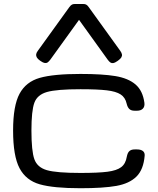

<svg xmlns="http://www.w3.org/2000/svg" viewBox="-20 -951 806 981"><path d="M46.9 -284.2Q46.9 -410.6 79.8 -471.9Q112.8 -533.2 183.3 -553.2Q253.9 -573.2 391.1 -573.2Q503.4 -573.2 569.3 -562.3Q635.3 -551.3 672.4 -519.5Q709.5 -487.8 717.8 -425.8Q720.2 -406.7 710 -396Q699.7 -385.3 680.2 -385.3H667.5Q649.9 -385.3 640.6 -394.3Q631.3 -403.3 627 -421.9Q620.1 -453.1 596.4 -468.5Q572.8 -483.9 525.6 -489.5Q478.5 -495.1 391.1 -495.1Q270 -495.1 220.2 -481Q170.4 -466.8 155.5 -425.8Q140.6 -384.8 140.6 -284.2Q140.6 -179.7 155.5 -137.7Q170.4 -95.7 219.7 -81.5Q269 -67.4 391.1 -67.4Q481.9 -67.4 529.1 -73.5Q576.2 -79.6 599.1 -96.9Q622.1 -114.3 627.9 -150.4Q628.9 -156.2 629.9 -158.7Q633.8 -173.3 642.8 -180.4Q651.9 -187.5 668 -187.5H680.2Q699.7 -187.5 710 -179.4Q720.2 -171.4 719.2 -156.2Q713.4 -84.5 677.2 -48.8Q641.1 -13.2 574.7 -1.2Q508.3 10.7 391.1 10.7Q253.4 10.7 183.1 -9.3Q112.8 -29.3 79.8 -91.6Q46.9 -153.8 46.9 -284.2ZM172.9 -690.9 334.5 -915Q342.3 -925.3 348.6 -928Q355 -930.7 364.3 -930.7H403.3Q413.1 -930.7 419.4 -928Q425.8 -925.3 433.1 -915L594.7 -690.9Q601.6 -681.2 603 -673.3Q604.5 -665.5 599.9 -657.7Q595.2 -649.9 583.5 -641.6L578.6 -638.2Q566.9 -629.9 558.6 -628.7Q550.3 -627.4 543.9 -631.8Q537.6 -636.2 530.3 -646L383.8 -849.6L237.3 -646.5Q230 -636.7 223.6 -632.3Q217.3 -627.9 208.7 -629.2Q200.2 -630.4 189 -638.2L184.1 -641.6Q172.9 -649.4 168.2 -657.5Q163.6 -665.5 164.8 -673.6Q166 -681.6 172.9 -690.9Z"/></svg>

Font: Gyrochrome
Style: Regular
Weight: 400
Designer: David Moles
Foundry: David Moles
Version: Version 1.005;Glyphs 3.2.3 (3260)